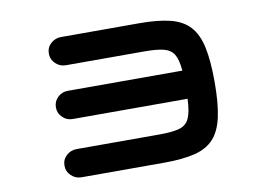

<svg xmlns="http://www.w3.org/2000/svg" viewBox="-67 -770 1134 805"><g transform="rotate(-10 500.0 -368.0)"><path d="M219 -71Q194 -71 175.5 -88.5Q157 -106 157 -131Q157 -157 175.5 -174Q194 -191 219 -191H571Q627 -191 657 -199.5Q687 -208 699.5 -235.5Q712 -263 714 -318H225Q200 -318 182 -335.5Q164 -353 164 -378Q164 -403 182 -420.5Q200 -438 225 -438H713Q709 -485 695.5 -507.5Q682 -530 652.5 -537.5Q623 -545 570 -545H236Q211 -545 192.5 -562.5Q174 -580 174 -605Q174 -631 192.5 -648Q211 -665 236 -665H570Q649 -665 701 -652Q753 -639 783 -606.5Q813 -574 825.5 -516Q838 -458 838 -368Q838 -278 825.5 -220Q813 -162 783.5 -129.5Q754 -97 702 -84Q650 -71 571 -71Z"/></g></svg>

Font: Zen Maru Gothic
Style: Bold
Weight: 700
Designer: Yoshimichi Ohira
Foundry: Positype
Version: Version 1.001